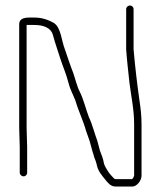

<svg xmlns="http://www.w3.org/2000/svg" viewBox="-20 -661 585 700"><path d="M79 -31V-126C79 -145 77 -172 77 -195V-570H105C138 -570 166 -560 173 -533C182 -500 191 -476 201 -444C210 -416 222 -390 229 -361C236 -333 245 -320 255 -294C267 -253 283 -223 294 -183C300 -165 305 -154 309 -139L318 -106C320 -101 322 -95 323 -89C327 -78 330 -73 333 -59C338 -36 351 -22 364 -6C373 5 383 19 401 19H463C479 19 496 -3 496 -20V-208C496 -237 493 -265 489 -291C480 -354 473 -413 467 -481V-628C467 -635 461 -641 454 -641C447 -641 440 -635 440 -628V-480C443 -439 448 -397 452 -359C458 -310 469 -263 469 -208V-20C467 -15 465 -11 462 -8H401C400 -8 398 -9 396 -10C391 -15 378 -29 374 -36C369 -45 362 -54 359 -65C356 -84 350 -96 344 -113L335 -147C325 -173 316 -210 304 -234C294 -260 284 -301 271 -326C261 -345 255 -372 247 -395C237 -420 226 -454 217 -480C204 -512 203 -559 177 -577C157 -588 135 -597 105 -597H87C67 -597 50 -592 50 -573V-195C50 -172 52 -146 52 -126V-31C52 -24 59 -18 66 -18C73 -18 79 -24 79 -31Z"/></svg>

Font: Electronic
Style: Lt
Weight: 300
Version: Version 1.011